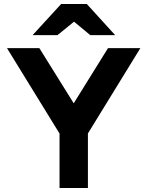

<svg xmlns="http://www.w3.org/2000/svg" viewBox="-20 -941 738 961"><path d="M278 0V-272.5L15 -700H177L349 -424L520.5 -700H682.5L420 -273V0ZM143 -765 286 -921H414.5L556.5 -765H432L350.5 -832.5L267.5 -765Z"/></svg>

Font: Overpass ExtraBold
Style: Regular
Weight: 800
Designer: Delve Withrington, Dave Bailey, Thomas Jockin
Foundry: Delve Fonts LLC
Version: Version 4.000; ttfautohint (v1.8.3)